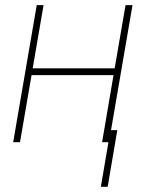

<svg xmlns="http://www.w3.org/2000/svg" viewBox="-20 -548 557 740"><path d="M399.9 0H373.5L417.5 -258.3H101.6L57.1 0H30.8L121.6 -528.3H147.9L106 -284.7H421.9L463.9 -528.3H490.7ZM395 171.9H368.7L405.8 -46.4H432.1Z"/></svg>

Font: Roboto Thin
Style: Italic
Weight: 250
Italic angle: -12°
Designer: Google
Version: Version 2.134; 2016